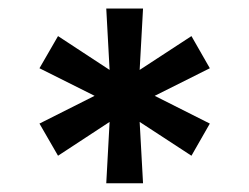

<svg xmlns="http://www.w3.org/2000/svg" viewBox="-20 -747 583 449"><path d="M228.5 -318.4 236.3 -461.9 115.7 -382.8 72.3 -458 201.2 -522.9 72.3 -587.4 115.7 -662.6 236.3 -583.5 228.5 -727.1H314.5L306.6 -583.5L427.7 -662.6L470.7 -587.4L341.8 -522.9L470.7 -458L427.7 -382.8L306.6 -461.9L314.5 -318.4Z"/></svg>

Font: Interop SemBd
Style: Regular
Weight: 600
Designer: Rasmus Andersson, Google, Jang Haemin
Foundry: jhaemin
Version: Version 1.007